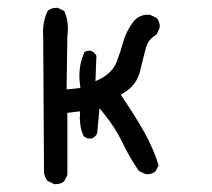

<svg xmlns="http://www.w3.org/2000/svg" viewBox="-20 -474 540 490"><path d="M121.1 -3.9Q134.8 -3.9 143.6 -11.2L151.9 -27.3V-186L184.6 -189.9Q183.6 -176.3 183.6 -172.6Q183.6 -168.9 184.1 -163.8Q184.6 -158.7 185.5 -151.9Q188 -138.2 193.8 -126L203.6 -120.6H214.8Q224.1 -125 228 -133.8L233.9 -197.8L246.6 -182.1Q274.4 -147.9 292.5 -110.1Q310.5 -72.3 334.5 -37.6L351.1 -29.8Q353 -29.3 354.5 -29.3Q368.2 -29.3 377 -36.6L384.8 -52.2Q371.6 -94.7 348.9 -135.5Q326.2 -176.3 288.1 -232.4L295.4 -236.8Q329.6 -256.3 338.4 -295.9Q348.6 -338.9 353.5 -355.5Q358.9 -373.5 379.4 -385.7L387.2 -401.9Q387.7 -403.8 387.7 -407.7Q387.7 -411.6 386 -417.2Q384.3 -422.9 380.4 -427.7L363.8 -436Q360.8 -436.5 357.9 -436.5Q334.5 -436.5 319.8 -418Q301.8 -393.6 294.4 -366.9Q287.1 -340.3 277.3 -315.4Q266.1 -288.1 236.3 -272.9L223.6 -266.6L226.1 -331.5Q221.7 -340.3 212.4 -344.2Q210.4 -344.7 209 -344.7Q201.2 -344.7 195.8 -341.3Q182.6 -313.5 182.6 -279.8Q182.6 -269 185.1 -249.5L149.9 -245.6L151.9 -380.9Q153.3 -391.6 153.3 -401.4Q153.3 -425.8 144 -445.8L128.4 -453.6Q126.5 -454.1 125 -454.1Q111.3 -454.1 102.1 -446.8Q89.8 -421.9 89.8 -392.6Q89.8 -386.2 90.3 -378.4L92.3 -33.7Q93.8 -21.5 101.1 -12.7L117.7 -4.4Q119.6 -3.9 121.1 -3.9Z"/></svg>

Font: NaikaiFont
Style: Light
Weight: 300
Version: Version 1.89